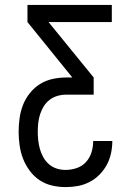

<svg xmlns="http://www.w3.org/2000/svg" viewBox="-20 -540 540 783"><path d="M247 223Q219 223 191.5 216.5Q164 210 141 194.5Q118 179 101 156Q84 133 74 107Q64 81 60 53Q56 25 56 -3Q56 -31 60 -59Q64 -87 74 -112.5Q84 -138 102 -160.5Q120 -183 143.5 -197.5Q167 -212 194.5 -218Q222 -224 250 -224H275L92 -450V-520H436V-450H178L362 -224V-154H250Q232 -154 214.5 -149Q197 -144 182.5 -133Q168 -122 158.5 -106.5Q149 -91 143.5 -74Q138 -57 136 -39Q134 -21 134 -3Q134 15 136 33Q138 51 143 68.5Q148 86 157 102Q166 118 180 130Q194 142 211.5 147.5Q229 153 247 153Q270 153 292.5 145.5Q315 138 330.5 121Q346 104 353 81.5Q360 59 360 36V35H438V36Q438 61 432.5 86Q427 111 415 133Q403 155 385 173Q367 191 344.5 202.5Q322 214 297.5 218.5Q273 223 247 223Z"/></svg>

Font: Iosevka Custom
Style: Regular
Weight: 400
Monospace: yes
Designer: Belleve Invis
Foundry: Belleve Invis
Version: Version 32.5.0; ttfautohint (v1.8.4)